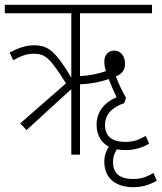

<svg xmlns="http://www.w3.org/2000/svg" viewBox="-20 -642 671 797"><path d="M90 -102 276 -272V0H312V-292C350 -293 397 -301 431 -314C439 -294 452 -263 464 -238C409 -215 381 -174 381 -125C381 -81 400 -50 432 -33C420 -15 413 4 413 29C413 98 460 135 534 135C568 135 600 126 631 108L617 76C585 95 562 101 532 101C488 101 449 86 449 30C449 10 455 -7 465 -22C476 -20 488 -19 501 -19C535 -19 568 -27 599 -46L585 -78C553 -59 530 -53 500 -53C455 -53 416 -68 416 -124C416 -171 451 -199 496 -214L503 -236C488 -263 473 -292 461 -325C484 -334 499 -349 499 -377C499 -407 483 -432 454 -432C429 -432 413 -413 413 -387C413 -373 415 -360 420 -347C390 -336 351 -328 312 -326V-587H611V-622H0V-587H276V-320C209 -431 180 -454 120 -454C89 -454 58 -444 20 -424L35 -392C67 -410 92 -419 120 -419C168 -419 187 -402 254 -296L64 -130Z"/></svg>

Font: Noto Sans ExtraCondensed ExtraLight
Style: Regular
Weight: 200
Width: 2
Designer: Monotype Design Team
Foundry: Monotype Imaging Inc.
Version: Version 2.013